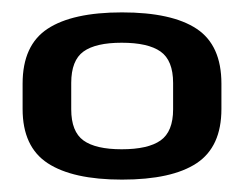

<svg xmlns="http://www.w3.org/2000/svg" viewBox="-20 -703 392 310"><path d="M177 -413Q257.5 -413 297.5 -439.5Q337.5 -466 337.5 -527V-568Q337.5 -630 297.5 -656.5Q257.5 -683 177 -683Q97 -683 56.8 -656.5Q16.5 -630 16.5 -568V-527Q16.5 -466 57 -439.5Q97.5 -413 177 -413ZM176.5 -462Q134.5 -462 114.8 -476.2Q95 -490.5 95 -526.5V-569Q95 -605.5 114.8 -619.8Q134.5 -634 176.5 -634Q219 -634 239.2 -619.8Q259.5 -605.5 259.5 -569V-526.5Q259.5 -490.5 239.2 -476.2Q219 -462 176.5 -462Z"/></svg>

Font: Anybody Thin Medium
Style: Regular
Weight: 500
Version: Version 1.113;gftools[0.9.25]